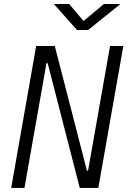

<svg xmlns="http://www.w3.org/2000/svg" viewBox="-20 -918 626 938"><path d="M369.6 0 212.9 -609.4H207L99.6 0H34.7L156.7 -693.4H247.6L404.8 -84H410.2L517.6 -693.4H582.5L460.4 0ZM356 -771.5 243.2 -898.4H317.9L388.2 -815.4L487.8 -898.4H568.4L410.6 -771.5Z"/></svg>

Font: Cascadia Mono Light
Style: Italic
Weight: 300
Italic angle: -10°
Monospace: yes
Designer: Aaron Bell
Foundry: Saja Typeworks
Version: Version 2404.023; ttfautohint (v1.8.4)